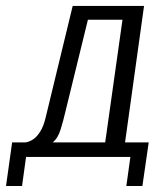

<svg xmlns="http://www.w3.org/2000/svg" viewBox="-44 -514 561 641"><path d="M-23.9 106.9 -3.5 -38.7H41.6Q54.8 -40.7 67.1 -49.1Q79.5 -57.5 90.6 -75.3Q101.7 -93.2 108.6 -122.4L198.7 -494.3H436.9L373.5 -38.7H452.5L431.4 106.9H377.8L391.3 9.9H43L29.6 106.9ZM132 -38.7H307.2L364.9 -448.1H249.5L173.7 -138.5Q167.8 -112.9 158.6 -82.6Q149.4 -52.4 132 -38.7Z"/></svg>

Font: Alumni Sans Thin
Style: Italic
Weight: 100
Italic angle: -8°
Designer: Robert E. Leuschke
Foundry: Robert E. Leuschke
Version: Version 1.016